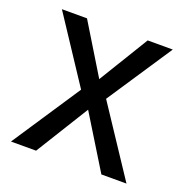

<svg xmlns="http://www.w3.org/2000/svg" viewBox="-102 -631 704 726"><g transform="rotate(20 250.0 -268.0)"><path d="M199.2 -274.9 26.9 -536.1H127.9L250 -335.9L372.1 -536.1H473.1L299.8 -274.9L481.9 0H380.9L250 -212.9L118.2 0H17.1Z"/></g></svg>

Font: Droid Sans
Style: Regular
Weight: 400
Version: Version 1.00 build 113